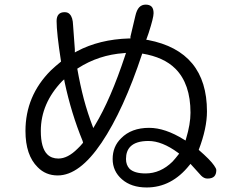

<svg xmlns="http://www.w3.org/2000/svg" viewBox="-20 -784 1040 843"><path d="M228.5 -691.4Q228.5 -639.6 248 -513.7Q222.7 -493.2 203.1 -474.6Q91.8 -363.3 91.8 -209Q91.8 -102.5 145.5 -49.8Q180.7 -13.7 233.4 -13.7Q329.1 -13.7 425.8 -157.2Q522.5 -300.8 604.5 -548.8Q699.2 -533.2 750 -482.4Q816.4 -416 816.4 -289.1Q816.4 -239.3 796.9 -174.8L794.9 -167L788.1 -170.9Q705.1 -222.7 634.8 -222.7Q556.6 -222.7 511.7 -176.8Q474.6 -140.6 474.6 -85.9Q474.6 -32.2 515.6 3.4Q556.6 39.1 624 39.1Q733.4 39.1 811.5 -58.6L816.4 -64.5Q862.3 -13.7 863.3 -12.7Q876 0 890.6 0Q911.1 0 920.4 -9.3Q929.7 -18.6 929.7 -37.1Q929.7 -43.9 919.9 -57.6Q903.3 -82 852.5 -126Q888.7 -220.7 888.7 -294.9Q888.7 -558.6 629.9 -608.4L622.1 -609.4L632.8 -639.6Q654.3 -706.1 654.3 -726.1Q654.3 -746.1 645.5 -754.9Q636.7 -763.7 619.6 -763.7Q602.5 -763.7 591.3 -752Q580.1 -740.2 574.2 -713.9L552.7 -623V-615.2H546.9Q416 -611.3 317.4 -558.6L308.6 -553.7V-567.4L300.8 -673.8Q299.8 -708 286.1 -721.7Q278.3 -730.5 263.7 -730.5Q247.1 -730.5 238.3 -721.7Q228.5 -711.9 228.5 -691.4ZM389.6 -221.7Q364.3 -288.1 348.1 -349.1Q332 -410.2 319.3 -482.4L322.3 -484.4Q413.1 -543 524.4 -550.8L533.2 -551.8L529.3 -540Q465.8 -347.7 396.5 -233.4ZM159.2 -209Q159.2 -330.1 252.9 -427.7L261.7 -435.5L263.7 -423.8Q293 -286.1 342.8 -165Q342.8 -165 344.7 -157.2Q332 -141.6 320.3 -130.9Q277.3 -87.9 236.3 -87.9Q206.1 -87.9 187.5 -106.4Q159.2 -134.8 159.2 -209ZM631.8 -165Q691.4 -165 761.7 -113.3L766.6 -109.4Q750 -87.9 737.3 -74.2Q684.6 -22.5 619.1 -22.5Q570.3 -22.5 548.8 -43Q533.2 -59.6 533.2 -85.9Q533.2 -121.1 552.7 -140.6Q577.1 -165 631.8 -165Z"/></svg>

Font: FakePearl
Style: Light
Weight: 350
Version: Version 1.2